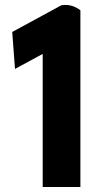

<svg xmlns="http://www.w3.org/2000/svg" viewBox="-20 -739 382 769"><path d="M40 -463 151 -523V10H302V-698C283 -712 259 -723 226 -718L29 -611Z"/></svg>

Font: Bluebird
Style: SfBdExt
Weight: 700
Designer: Jasper
Foundry: Cannot Into Space Fonts
Version: Version 0.98